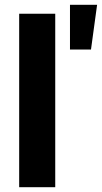

<svg xmlns="http://www.w3.org/2000/svg" viewBox="-20 -785 427 805"><path d="M211.6 -727.3H60.4V0H211.6ZM273.4 -577.4H361.5L387.1 -764.9H273.4Z"/></svg>

Font: Inter-Hewn
Style: Bold
Weight: 700
Designer: Rasmus Andersson
Foundry: rsms
Version: Version 3.012;git-f93a4a705